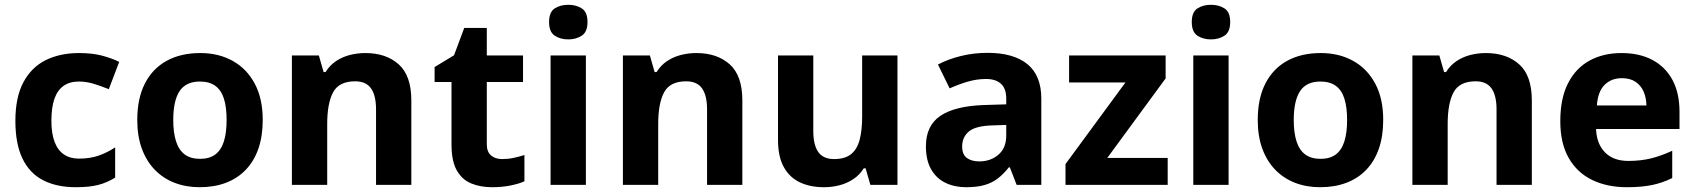

<svg xmlns="http://www.w3.org/2000/svg" viewBox="-20 -780 7148 810"><path d="M299.8 9.8Q218.8 9.8 161.6 -19.8Q104.5 -49.3 74.7 -111.3Q44.9 -173.3 44.9 -270Q44.9 -370.1 78.9 -433.3Q112.8 -496.6 173.1 -526.4Q233.4 -556.2 313 -556.2Q369.6 -556.2 410.9 -545.2Q452.1 -534.2 482.9 -519L439 -403.8Q403.8 -418 373.5 -427Q343.3 -436 313 -436Q273.9 -436 248 -417.7Q222.2 -399.4 209.5 -362.8Q196.8 -326.2 196.8 -271Q196.8 -216.8 210.4 -181.2Q224.1 -145.5 250 -128.2Q275.9 -110.8 313 -110.8Q359.4 -110.8 395.5 -123.3Q431.6 -135.7 465.8 -158.2V-30.8Q431.6 -9.3 394.3 0.2Q356.9 9.8 299.8 9.8Z M1088.4 -273.9Q1088.4 -205.6 1070.1 -152.8Q1051.8 -100.1 1016.8 -63.7Q981.9 -27.3 932.9 -8.8Q883.8 9.8 822.3 9.8Q764.6 9.8 716.6 -8.8Q668.5 -27.3 633.1 -63.7Q597.7 -100.1 578.4 -152.8Q559.1 -205.6 559.1 -273.9Q559.1 -364.7 591.3 -427.7Q623.5 -490.7 683.1 -523.4Q742.7 -556.2 825.2 -556.2Q901.9 -556.2 961.2 -523.4Q1020.5 -490.7 1054.4 -427.7Q1088.4 -364.7 1088.4 -273.9ZM710.9 -273.9Q710.9 -220.2 722.7 -183.6Q734.4 -147 759.3 -128.4Q784.2 -109.9 824.2 -109.9Q863.8 -109.9 888.4 -128.4Q913.1 -147 924.6 -183.6Q936 -220.2 936 -273.9Q936 -328.1 924.6 -364Q913.1 -399.9 888.2 -418Q863.3 -436 823.2 -436Q764.2 -436 737.5 -395.5Q710.9 -355 710.9 -273.9Z M1521.5 -556.2Q1608.9 -556.2 1662.1 -508.5Q1715.3 -460.9 1715.3 -356V0H1566.4V-318.8Q1566.4 -377.4 1545.2 -407.2Q1523.9 -437 1478.5 -437Q1410.2 -437 1385.3 -390.6Q1360.4 -344.2 1360.4 -256.8V0H1211.4V-545.9H1325.2L1345.2 -476.1H1353.5Q1371.1 -504.4 1397.2 -522Q1423.3 -539.6 1455.3 -547.9Q1487.3 -556.2 1521.5 -556.2Z M2098.6 -108.9Q2123 -108.9 2146.2 -113.8Q2169.4 -118.7 2192.4 -126V-15.1Q2168.5 -4.4 2133.1 2.7Q2097.7 9.8 2055.7 9.8Q2006.8 9.8 1968 -6.1Q1929.2 -22 1907 -61.3Q1884.8 -100.6 1884.8 -170.9V-434.1H1813.5V-497.1L1895.5 -546.9L1938.5 -662.1H2033.7V-545.9H2186.5V-434.1H2033.7V-170.9Q2033.7 -139.6 2051.5 -124.3Q2069.3 -108.9 2098.6 -108.9Z M2451.7 -545.9V0H2302.7V-545.9ZM2377.4 -759.8Q2410.6 -759.8 2434.6 -744.4Q2458.5 -729 2458.5 -687Q2458.5 -645.5 2434.6 -629.6Q2410.6 -613.8 2377.4 -613.8Q2343.8 -613.8 2320.1 -629.6Q2296.4 -645.5 2296.4 -687Q2296.4 -729 2320.1 -744.4Q2343.8 -759.8 2377.4 -759.8Z M2918 -556.2Q3005.4 -556.2 3058.6 -508.5Q3111.8 -460.9 3111.8 -356V0H2962.9V-318.8Q2962.9 -377.4 2941.7 -407.2Q2920.4 -437 2875 -437Q2806.6 -437 2781.7 -390.6Q2756.8 -344.2 2756.8 -256.8V0H2607.9V-545.9H2721.7L2741.7 -476.1H2750Q2767.6 -504.4 2793.7 -522Q2819.8 -539.6 2851.8 -547.9Q2883.8 -556.2 2918 -556.2Z M3766.1 -545.9V0H3651.9L3631.8 -69.8H3624Q3606.4 -42 3580.1 -24.4Q3553.7 -6.8 3522 1.5Q3490.2 9.8 3456.1 9.8Q3397.5 9.8 3354 -11Q3310.5 -31.7 3286.4 -75.7Q3262.2 -119.6 3262.2 -189.9V-545.9H3411.1V-227.1Q3411.1 -168.5 3432.1 -138.7Q3453.1 -108.9 3499 -108.9Q3544.4 -108.9 3570.3 -129.6Q3596.2 -150.4 3606.7 -190.7Q3617.2 -231 3617.2 -289.1V-545.9Z M4146 -557.1Q4255.9 -557.1 4314.5 -509.3Q4373 -461.4 4373 -363.8V0H4269L4240.2 -74.2H4236.3Q4212.9 -44.9 4188.5 -26.4Q4164.1 -7.8 4132.3 1Q4100.6 9.8 4055.2 9.8Q4006.8 9.8 3968.5 -8.8Q3930.2 -27.3 3908.2 -65.7Q3886.2 -104 3886.2 -163.1Q3886.2 -250 3947.3 -291.3Q4008.3 -332.5 4130.4 -336.9L4225.1 -339.8V-363.8Q4225.1 -406.7 4202.6 -426.8Q4180.2 -446.8 4140.1 -446.8Q4100.6 -446.8 4062.5 -435.5Q4024.4 -424.3 3986.3 -407.2L3937 -507.8Q3980.5 -530.8 4034.4 -543.9Q4088.4 -557.1 4146 -557.1ZM4225.1 -252.9 4167.5 -251Q4095.2 -249 4067.1 -225.1Q4039.1 -201.2 4039.1 -162.1Q4039.1 -127.9 4059.1 -113.5Q4079.1 -99.1 4111.3 -99.1Q4159.2 -99.1 4192.1 -127.4Q4225.1 -155.8 4225.1 -208Z M4906.2 0H4475.1V-87.9L4728 -432.1H4490.2V-545.9H4897.5V-449.2L4651.4 -113.8H4906.2Z M5163.1 -545.9V0H5014.2V-545.9ZM5088.9 -759.8Q5122.1 -759.8 5146 -744.4Q5169.9 -729 5169.9 -687Q5169.9 -645.5 5146 -629.6Q5122.1 -613.8 5088.9 -613.8Q5055.2 -613.8 5031.5 -629.6Q5007.8 -645.5 5007.8 -687Q5007.8 -729 5031.5 -744.4Q5055.2 -759.8 5088.9 -759.8Z M5815.4 -273.9Q5815.4 -205.6 5797.1 -152.8Q5778.8 -100.1 5743.9 -63.7Q5709 -27.3 5659.9 -8.8Q5610.8 9.8 5549.3 9.8Q5491.7 9.8 5443.6 -8.8Q5395.5 -27.3 5360.1 -63.7Q5324.7 -100.1 5305.4 -152.8Q5286.1 -205.6 5286.1 -273.9Q5286.1 -364.7 5318.4 -427.7Q5350.6 -490.7 5410.2 -523.4Q5469.7 -556.2 5552.2 -556.2Q5628.9 -556.2 5688.2 -523.4Q5747.6 -490.7 5781.5 -427.7Q5815.4 -364.7 5815.4 -273.9ZM5438 -273.9Q5438 -220.2 5449.7 -183.6Q5461.4 -147 5486.3 -128.4Q5511.2 -109.9 5551.3 -109.9Q5590.8 -109.9 5615.5 -128.4Q5640.1 -147 5651.6 -183.6Q5663.1 -220.2 5663.1 -273.9Q5663.1 -328.1 5651.6 -364Q5640.1 -399.9 5615.2 -418Q5590.3 -436 5550.3 -436Q5491.2 -436 5464.6 -395.5Q5438 -355 5438 -273.9Z M6248.5 -556.2Q6335.9 -556.2 6389.2 -508.5Q6442.4 -460.9 6442.4 -356V0H6293.5V-318.8Q6293.5 -377.4 6272.2 -407.2Q6251 -437 6205.6 -437Q6137.2 -437 6112.3 -390.6Q6087.4 -344.2 6087.4 -256.8V0H5938.5V-545.9H6052.2L6072.3 -476.1H6080.6Q6098.1 -504.4 6124.3 -522Q6150.4 -539.6 6182.4 -547.9Q6214.4 -556.2 6248.5 -556.2Z M6820.8 -556.2Q6896.5 -556.2 6951.2 -527.1Q7005.9 -498 7035.6 -442.9Q7065.4 -387.7 7065.4 -308.1V-235.8H6713.4Q6715.8 -172.9 6751.2 -137Q6786.6 -101.1 6849.6 -101.1Q6901.9 -101.1 6945.3 -111.8Q6988.8 -122.6 7034.7 -144V-28.8Q6994.1 -8.8 6950 0.5Q6905.8 9.8 6842.8 9.8Q6760.7 9.8 6697.5 -20.5Q6634.3 -50.8 6598.4 -112.8Q6562.5 -174.8 6562.5 -269Q6562.5 -364.7 6595 -428.5Q6627.4 -492.2 6685.5 -524.2Q6743.7 -556.2 6820.8 -556.2ZM6821.8 -450.2Q6778.3 -450.2 6749.8 -422.4Q6721.2 -394.5 6716.8 -335H6925.8Q6925.3 -368.2 6913.8 -394Q6902.3 -419.9 6879.6 -435.1Q6856.9 -450.2 6821.8 -450.2Z"/></svg>

Font: Wonky
Style: Regular
Weight: 400
Designer: Monotype Design Team
Foundry: Monotype Imaging Inc.
Version: Version 3.000